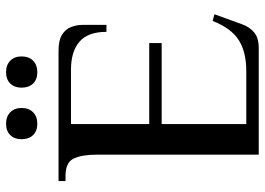

<svg xmlns="http://www.w3.org/2000/svg" viewBox="-140 -733 873 633"><g transform="rotate(-90 296.5 -416.5)"><path d="M103 0V-537Q103 -582 90.5 -609.5Q78 -637 33 -637H16V-660H446Q480 -660 498.5 -648.5Q517 -637 524 -618.5Q531 -600 531 -580V-502H508Q508 -563 475.5 -591Q443 -619 383 -619H204V-361H471V-320H204V-41H378Q442 -41 481 -66Q520 -91 544 -152L566 -146L533 -55Q524 -30 506 -15Q488 0 455 0ZM375 -730Q351 -730 337.5 -744Q324 -758 324 -782Q324 -805 337.5 -819Q351 -833 375 -833Q399 -833 413 -819Q427 -805 427 -782Q427 -758 413 -744Q399 -730 375 -730ZM205 -730Q181 -730 167.5 -744Q154 -758 154 -782Q154 -805 167.5 -819Q181 -833 205 -833Q229 -833 243 -819Q257 -805 257 -782Q257 -758 243 -744Q229 -730 205 -730Z"/></g></svg>

Font: El Messiri Medium
Style: Regular
Weight: 500
Designer: Mohamed Gaber
Foundry: Kief Type Foundry
Version: Version 2.020; ttfautohint (v1.8.3)